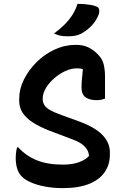

<svg xmlns="http://www.w3.org/2000/svg" viewBox="-20 -951 640 989"><path d="M371 -720Q408 -720 435 -707Q462 -694 483 -672Q507 -649 514 -619.5Q521 -590 521 -557Q521 -538 521 -518.5Q521 -499 521 -480Q521 -461 521 -443Q513 -440 502.5 -437.5Q492 -435 479 -435Q441 -435 420.5 -450Q400 -465 400 -499Q400 -521 401.5 -537.5Q403 -554 404.5 -568Q406 -582 407 -596.5Q408 -611 408 -629L430 -584Q417 -593 404 -596Q391 -599 376 -599Q347 -599 316.5 -585Q286 -571 259.5 -548Q233 -525 216.5 -497.5Q200 -470 200 -443V-438Q201 -422 209 -409Q217 -396 238 -384Q259 -372 298 -358L389 -325Q435 -308 465.5 -289Q496 -270 513.5 -249.5Q531 -229 538.5 -208.5Q546 -188 546 -168V-155Q546 -103 519 -64Q492 -25 438.5 -3.5Q385 18 304 18Q257 18 215 10.5Q173 3 141.5 -10.5Q110 -24 93 -41Q78 -55 69.5 -79.5Q61 -104 61 -138Q61 -149 62 -159Q63 -169 64.5 -177.5Q66 -186 68 -192H74Q114 -148 169.5 -125.5Q225 -103 304 -103Q350 -103 384 -114.5Q418 -126 438 -147V-152Q436 -170 425.5 -185Q415 -200 397 -212Q379 -224 351 -234L261 -268Q205 -288 169.5 -308Q134 -328 114.5 -348Q95 -368 87 -388.5Q79 -409 79 -432V-444Q79 -493 103.5 -542Q128 -591 169 -631.5Q210 -672 262 -696Q314 -720 371 -720ZM379 -931Q401 -931 417.5 -929.5Q434 -928 448.5 -925.5Q463 -923 475 -918Q488 -914 490.5 -903Q493 -892 489 -878Q483 -862 474 -847.5Q465 -833 454 -821Q443 -809 429 -798Q415 -787 399 -778Q383 -770 367.5 -767Q352 -764 330 -764Q318 -764 305.5 -765Q293 -766 282 -769.5Q271 -773 258 -778Q289 -801 312.5 -824.5Q336 -848 353 -874.5Q370 -901 379 -931Z"/></svg>

Font: Recursive Monospace Casual SemiBold
Style: Regular
Weight: 600
Version: Version 1.047